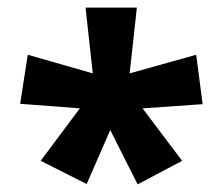

<svg xmlns="http://www.w3.org/2000/svg" viewBox="-20 -820 585 505"><path d="M340 -800 321 -627 496 -676 513 -546 355 -535 459 -397 342 -335 270 -478 208 -336 87 -397 190 -535 33 -547 53 -676 224 -627 205 -800Z"/></svg>

Font: Noto Sans Malayalam SemiCondensed ExtraBold
Style: Regular
Weight: 800
Width: 4
Designer: Jelle Bosma - Monotype Design Team
Foundry: Monotype Imaging Inc.
Version: Version 2.104; ttfautohint (v1.8.4.7-5d5b)